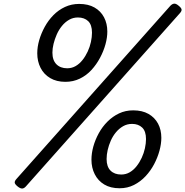

<svg xmlns="http://www.w3.org/2000/svg" viewBox="-20 -1037 1039 1077"><path d="M347 -578Q297 -578 261.5 -599Q226 -620 207.5 -656.5Q189 -693 189 -738Q189 -774 200 -812Q211 -850 231 -886.5Q251 -923 279.5 -952Q308 -981 344.5 -998Q381 -1015 424 -1015Q475 -1015 510 -995Q545 -975 563.5 -940Q582 -905 582 -860Q582 -826 571.5 -788Q561 -750 541 -712.5Q521 -675 493 -644.5Q465 -614 428 -596Q391 -578 347 -578ZM357 -654Q383 -654 404.5 -666.5Q426 -679 443 -700.5Q460 -722 472 -748Q484 -774 490 -801.5Q496 -829 496 -854Q496 -898 474.5 -918.5Q453 -939 417 -939Q390 -939 367.5 -926Q345 -913 327.5 -891.5Q310 -870 298.5 -844Q287 -818 280.5 -791.5Q274 -765 274 -742Q274 -699 296.5 -676.5Q319 -654 357 -654ZM125 9Q115 20 104.5 20.5Q94 21 79 9Q63 -4 62.5 -13Q62 -22 73 -34L936 -1005Q947 -1016 957.5 -1016.5Q968 -1017 982 -1005Q997 -993 998.5 -984Q1000 -975 989 -963ZM651 19Q600 19 565 -2Q530 -23 511.5 -59.5Q493 -96 493 -141Q493 -177 503.5 -215Q514 -253 534 -289.5Q554 -326 583 -355Q612 -384 648 -401Q684 -418 727 -418Q778 -418 813 -398Q848 -378 866.5 -343.5Q885 -309 885 -264Q885 -230 874.5 -191.5Q864 -153 844.5 -116Q825 -79 796.5 -48.5Q768 -18 731.5 0.5Q695 19 651 19ZM660 -58Q686 -58 707.5 -70.5Q729 -83 746 -104.5Q763 -126 775 -152Q787 -178 793 -205.5Q799 -233 799 -257Q799 -301 777.5 -321.5Q756 -342 721 -342Q693 -342 670.5 -329Q648 -316 630.5 -295Q613 -274 601.5 -248Q590 -222 584 -195.5Q578 -169 578 -145Q578 -102 600 -80Q622 -58 660 -58Z"/></svg>

Font: Playwrite AU TAS
Style: Regular
Weight: 400
Designer: Veronika Burian, José Scaglione
Foundry: TypeTogether
Version: Version 1.002